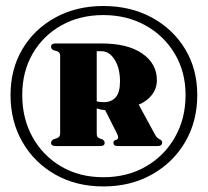

<svg xmlns="http://www.w3.org/2000/svg" viewBox="-20 -774 710 656"><path d="M333 -137Q240 -137 168.5 -177.8Q97 -218.5 56.5 -289Q16 -359.5 16 -449.5Q16 -538 56.8 -606.5Q97.5 -675 169.2 -714.2Q241 -753.5 333 -753.5Q426 -753.5 498.5 -714.2Q571 -675 612.5 -606.5Q654 -538 654 -449.5Q654 -359.5 612.8 -289Q571.5 -218.5 499 -177.8Q426.5 -137 333 -137ZM333 -168.5Q415 -168.5 478.5 -205.2Q542 -242 578 -305.5Q614 -369 614 -449.5Q614 -528.5 577.2 -590.2Q540.5 -652 477 -687.2Q413.5 -722.5 333 -722.5Q252.5 -722.5 190 -687.5Q127.5 -652.5 91.8 -591Q56 -529.5 56 -449.5Q56 -369 91.2 -305.5Q126.5 -242 189 -205.2Q251.5 -168.5 333 -168.5ZM516 -500Q516 -472.5 499.5 -450.5Q483 -428.5 454 -416.5L510 -313.5Q516 -302 525 -298.5Q534 -294.5 534 -287.5Q534 -275 519 -275H381.5Q367.5 -275 367.5 -286Q367.5 -291.5 372 -294.5L376 -296Q389 -299 380 -317L339.5 -397.5Q323.5 -399 310.5 -403.5V-317.5Q310.5 -309.5 312.8 -306.5Q315 -303.5 320.5 -301L330.5 -297.5Q337.5 -293 337.5 -286Q337.5 -275 323 -275H169.5Q154.5 -275 154.5 -286Q154.5 -293.5 163 -298L174.5 -302Q185.5 -305.5 185.5 -317.5V-584Q185.5 -594.5 176.5 -598.5L163 -602.5Q154.5 -606 154.5 -614.5Q154.5 -625.5 169.5 -625.5H327Q416.5 -625.5 466.2 -591Q516 -556.5 516 -500ZM310.5 -599V-427.5Q320 -425 335 -425Q360.5 -425 375.2 -441.5Q390 -458 390 -495.5Q390 -541 371.8 -570Q353.5 -599 327 -599Z"/></svg>

Font: Fraunces 72pt S000 Black
Style: Regular
Weight: 900
Version: Version 1.000; ttfautohint (v1.8.3)